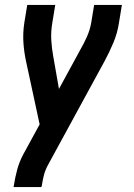

<svg xmlns="http://www.w3.org/2000/svg" viewBox="-20 -550 540 775"><path d="M35 205 36 198Q41 166 49.5 134.5Q58 103 74 73L140 -48L85 -303Q77 -340 74.5 -378.5Q72 -417 78 -457L90 -530H203L191 -457Q185 -422 187 -388Q189 -354 195 -322L218 -191L304 -349Q319 -375 331 -402Q343 -429 348 -457L360 -530H472L460 -457Q454 -417 438 -378.5Q422 -340 402 -303L172 119Q162 138 157 158Q152 178 149 198L147 205Z"/></svg>

Font: Iosevka Curly Oblique
Style: Bold
Weight: 700
Italic angle: -9°
Monospace: yes
Designer: Belleve Invis
Foundry: Belleve Invis
Version: Version 11.1.0; ttfautohint (v1.8.3)